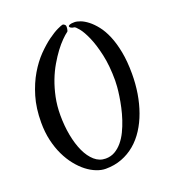

<svg xmlns="http://www.w3.org/2000/svg" viewBox="-127 -787 785 878"><g transform="rotate(-20 265.5 -347.5)"><path d="M499 -371.1Q499 -322.3 491.5 -276.1Q483.9 -230 469.2 -189.2Q454.6 -148.4 432.6 -114.3Q410.6 -80.1 381.6 -55.7Q352.5 -31.2 316.7 -17.6Q280.8 -3.9 237.8 -3.9Q216.8 -3.9 193.1 -13.2Q169.4 -22.5 146.7 -40Q124 -57.6 103.3 -83.5Q82.5 -109.4 66.7 -142.6Q50.8 -175.8 41.5 -216.1Q32.2 -256.3 32.2 -303.2Q32.2 -373 48.8 -428.7Q65.4 -484.4 90.8 -527.3Q116.2 -570.3 146.2 -601.1Q176.3 -631.8 203.6 -651.6Q231 -671.4 251.2 -680.9Q271.5 -690.4 276.9 -690.9Q280.8 -691.4 285.9 -687.3Q291 -683.1 291 -680.2Q291.5 -678.7 291.5 -674.8Q291.5 -670.9 290.8 -666.5Q290 -662.1 289.1 -658.2Q288.1 -654.3 286.1 -652.8Q273.9 -644 257.3 -627.4Q240.7 -610.8 223.1 -587.4Q205.6 -564 188 -533.9Q170.4 -503.9 156.7 -468.3Q143.1 -432.6 134.5 -391.6Q126 -350.6 126 -305.2Q126 -253.4 134.8 -206.8Q143.6 -160.2 159.9 -124.8Q176.3 -89.4 200 -68.6Q223.6 -47.9 253.9 -47.9Q278.8 -47.9 298.8 -59.3Q318.8 -70.8 335 -90.1Q351.1 -109.4 363.3 -134.5Q375.5 -159.7 384.5 -187Q393.6 -214.4 399.7 -242.2Q405.8 -270 409.4 -294.7Q413.1 -319.3 414.6 -338.9Q416 -358.4 416 -369.1Q416 -440.9 403.8 -495.6Q391.6 -550.3 375.5 -586.9Q359.4 -623.5 344.2 -642.1Q329.1 -660.6 323.2 -661.1Q313.5 -662.1 307.6 -665.8Q301.8 -669.4 301.8 -673.3Q301.8 -677.2 308.8 -680.2Q315.9 -683.1 332 -683.1Q343.8 -683.1 360.6 -676.8Q377.4 -670.4 396 -656Q414.6 -641.6 433.1 -618.2Q451.7 -594.7 466.3 -560.1Q481 -525.4 490 -478.5Q499 -431.6 499 -371.1Z"/></g></svg>

Font: Oregano
Style: Regular
Weight: 400
Version: Version 1.000